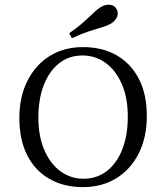

<svg xmlns="http://www.w3.org/2000/svg" viewBox="-20 -782 704 814"><path d="M331.5 11.3Q250 11.3 189.1 -23.8Q128.2 -58.9 95.2 -124.2Q62.1 -189.5 62.1 -281.5Q62.1 -371.8 96.4 -439.5Q130.6 -507.3 191.1 -544.8Q251.6 -582.3 332.3 -582.3Q414.5 -582.3 475 -547.2Q535.5 -512.1 569 -447.2Q602.4 -382.3 602.4 -289.5Q602.4 -199.2 568.1 -131.5Q533.9 -63.7 473 -26.2Q412.1 11.3 331.5 11.3ZM333.9 -24.2Q391.1 -24.2 433.5 -57.3Q475.8 -90.3 498.8 -149.6Q521.8 -208.9 521.8 -287.1Q521.8 -366.9 496.8 -425Q471.8 -483.1 428.2 -514.9Q384.7 -546.8 329.8 -546.8Q272.6 -546.8 230.6 -513.7Q188.7 -480.6 165.7 -421.4Q142.7 -362.1 142.7 -283.9Q142.7 -204.8 167.7 -146.4Q192.7 -87.9 236.3 -56Q279.8 -24.2 333.9 -24.2ZM284.7 -620.2 273.4 -641.1Q302.4 -661.3 323 -678.6Q343.5 -696 358.1 -710.1Q372.6 -724.2 384.3 -734.7Q396 -745.2 408.1 -752.4Q429 -764.5 447.6 -761.7Q466.1 -758.9 474.2 -743.5Q483.1 -728.2 476.6 -711.3Q470.2 -694.4 450 -681.5Q435.5 -673.4 413.7 -666.9Q391.9 -660.5 360.5 -650.4Q329 -640.3 284.7 -620.2Z"/></svg>

Font: Playfair 9pt Light
Style: Regular
Weight: 300
Designer: Claus Eggers Sørensen
Foundry: Claus Eggers Sørensen
Version: Version 2.001;gftools[0.9.30]